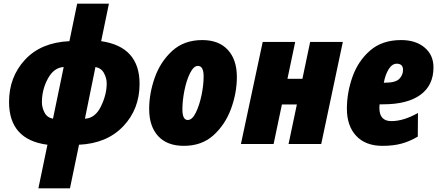

<svg xmlns="http://www.w3.org/2000/svg" viewBox="-20 -780 2378 1040"><path d="M359 240 408 4Q559 -3 647.5 -96Q736 -189 736 -326Q736 -527 528 -557L570 -760H398L356 -557Q202 -550 115.5 -456.5Q29 -363 29 -228Q29 -23 237 4L188 240ZM497 -417Q529 -411 543.5 -383.5Q558 -356 558 -328Q558 -268 527 -204Q496 -140 440 -137ZM207 -226Q207 -295 239.5 -354.5Q272 -414 325 -417L267 -137Q235 -143 221 -170.5Q207 -198 207 -226Z M1263 -363Q1263 -457 1214 -510Q1165 -563 1076 -563Q977 -563 913 -504.5Q849 -446 818.5 -360Q788 -274 788 -190Q788 -96 836.5 -43Q885 10 976 10Q1073 10 1136.5 -47.5Q1200 -105 1231.5 -191Q1263 -277 1263 -363ZM968 -187Q968 -235 979 -290Q990 -345 1009.5 -384Q1029 -423 1052 -423Q1083 -423 1083 -366Q1083 -319 1071.5 -264Q1060 -209 1040.5 -169.5Q1021 -130 997 -130Q968 -130 968 -187Z M1462 0 1507 -214H1588L1543 0H1720L1837 -553H1660L1618 -353H1537L1579 -553H1403L1285 0Z M2243 -40 2244 -168Q2166 -124 2100 -124Q2035 -124 2035 -195Q2035 -205 2036 -215H2055Q2187 -215 2257.5 -266.5Q2328 -318 2328 -415Q2328 -482 2280 -522.5Q2232 -563 2153 -563Q2050 -563 1985 -506.5Q1920 -450 1889.5 -364.5Q1859 -279 1859 -191Q1859 -98 1909.5 -44Q1960 10 2052 10Q2110 10 2154.5 -2Q2199 -14 2243 -40ZM2129 -435Q2163 -435 2163 -401Q2163 -374 2143 -353Q2123 -332 2065 -332H2059Q2067 -376 2085.5 -405.5Q2104 -435 2129 -435Z"/></svg>

Font: Noto Sans Display SemiCondensed Black
Style: Italic
Weight: 900
Width: 4
Designer: Monotype Design team
Foundry: Monotype Imaging Inc.
Version: 1.000